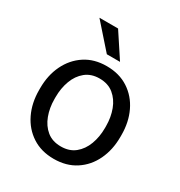

<svg xmlns="http://www.w3.org/2000/svg" viewBox="-175 -854 921 984"><g transform="rotate(30 285.5 -362.0)"><path d="M44.9 -269.5Q44.9 -346.2 74.2 -406.7Q103.5 -467.3 157.2 -502.7Q210.9 -538.1 284.7 -538.1Q359.4 -538.1 413.6 -502.7Q467.8 -467.3 496.8 -406.7Q525.9 -346.2 525.9 -269.5V-258.3Q525.9 -182.1 496.8 -121.3Q467.8 -60.5 413.8 -25.4Q359.9 9.8 285.6 9.8Q211.4 9.8 157.5 -25.4Q103.5 -60.5 74.2 -121.3Q44.9 -182.1 44.9 -258.3ZM136.2 -258.3Q136.2 -206.1 152.8 -161.6Q169.4 -117.2 202.4 -90.3Q235.4 -63.5 285.6 -63.5Q335.4 -63.5 368.4 -90.3Q401.4 -117.2 418 -161.6Q434.6 -206.1 434.6 -258.3V-269.5Q434.6 -321.8 418 -366.2Q401.4 -410.6 368.2 -437.7Q335 -464.8 284.7 -464.8Q235.4 -464.8 202.1 -437.7Q168.9 -410.6 152.6 -366.2Q136.2 -321.8 136.2 -269.5ZM332 -590.8H253.9L127.4 -733.9H237.8Z"/></g></svg>

Font: Heebo
Style: Regular
Weight: 400
Designer: Oded Ezer
Foundry: Ezer Type House
Version: Version 3.100